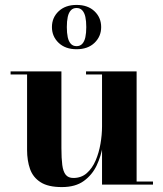

<svg xmlns="http://www.w3.org/2000/svg" viewBox="-20 -750 664 780"><path d="M231.5 10Q175.5 10 144.8 -9.8Q114 -29.5 102 -63.5Q90 -97.5 90 -141V-447.5H23V-460H229.5V-148.5Q229.5 -106.5 233 -79.8Q236.5 -53 247 -40Q257.5 -27 278 -27Q310.5 -27 332.8 -46.8Q355 -66.5 368.5 -98Q382 -129.5 388.2 -166Q394.5 -202.5 394.5 -236.5L404 -238.5Q404 -202 397.5 -159.2Q391 -116.5 372.8 -78Q354.5 -39.5 320.5 -14.8Q286.5 10 231.5 10ZM394.5 0V-447.5H329.5V-460H535V-12.5H601.5V0ZM291 -550Q245.5 -550 218.2 -576Q191 -602 191 -640Q191 -678.5 218.2 -704.2Q245.5 -730 291 -730Q337 -730 364 -704.2Q391 -678.5 391 -640Q391 -602 364 -576Q337 -550 291 -550ZM291 -562.5Q305.5 -562.5 314.2 -572Q323 -581.5 326.8 -598.8Q330.5 -616 330.5 -640Q330.5 -664 326.8 -681.2Q323 -698.5 314.2 -708Q305.5 -717.5 291 -717.5Q276.5 -717.5 267.8 -708Q259 -698.5 255.2 -681.2Q251.5 -664 251.5 -640Q251.5 -616 255.2 -598.8Q259 -581.5 267.8 -572Q276.5 -562.5 291 -562.5Z"/></svg>

Font: Bodoni Moda 18pt
Style: Bold
Weight: 700
Designer: Owen Earl
Foundry: indestructible type
Version: Version 2.004